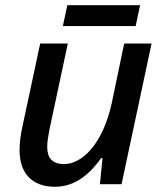

<svg xmlns="http://www.w3.org/2000/svg" viewBox="-20 -706 626 736"><path d="M221 -606H500L517 -686H238ZM190 10C274 10 329 -46 368 -100H373L363 0H446L561 -539H456L408 -309C373 -151 293 -77 226 -77C180 -77 161 -101 161 -143C161 -160 164 -180 169 -207L240 -539H134L66 -221C59 -189 55 -158 55 -130C55 -40 105 10 190 10Z"/></svg>

Font: Noto Sans Medium
Style: Italic
Weight: 500
Italic angle: -12°
Designer: Monotype Design Team
Foundry: Monotype Imaging Inc.
Version: Version 2.013